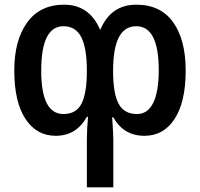

<svg xmlns="http://www.w3.org/2000/svg" viewBox="-20 -571 855 820"><path d="M773 -270Q773 -136 726 -63.5Q679 9 597 9Q508 9 464 -70H459Q464 3 464 25V229H351V27Q351 -20 356 -72H351Q306 9 218 9Q136 9 88.5 -63.5Q41 -136 41 -270Q41 -399 96 -475Q151 -551 254 -551Q362 -551 408 -443Q453 -551 562 -551Q666 -551 719.5 -476Q773 -401 773 -270ZM156 -269Q156 -84 251 -84Q306 -84 328.5 -129Q351 -174 351 -268Q351 -366 327 -412.5Q303 -459 251 -459Q156 -459 156 -269ZM463 -268Q463 -172 486.5 -128Q510 -84 565 -84Q611 -84 634.5 -132Q658 -180 658 -271Q658 -459 562 -459Q512 -459 487.5 -411.5Q463 -364 463 -268Z"/></svg>

Font: Noto Sans Display Medium Narrow
Style: Regular
Weight: 500
Width: 4
Designer: Monotype Design team
Foundry: Monotype Imaging Inc.
Version: Version 1.000